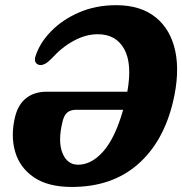

<svg xmlns="http://www.w3.org/2000/svg" viewBox="-20 -730 721 760"><path d="M40 -269Q52.5 -318 84.8 -342.5Q117 -367 164.5 -367H484Q504 -478 471.5 -536.2Q439 -594.5 367 -594.5Q319.5 -594.5 271.8 -568.5Q224 -542.5 184.5 -498.5Q169.5 -483.5 159.5 -478Q149.5 -472.5 140.5 -472.5Q129 -472.5 122.2 -481.2Q115.5 -490 120 -506Q137 -560 182.2 -606.2Q227.5 -652.5 293.5 -681Q359.5 -709.5 439.5 -709.5Q537 -709.5 596.5 -661.2Q656 -613 674 -526.8Q692 -440.5 664.5 -325.5Q626 -166 523.8 -78Q421.5 10 264.5 10Q170 10 114 -28.2Q58 -66.5 39.8 -130Q21.5 -193.5 40 -269ZM289 -78Q342.5 -78 389.2 -131.2Q436 -184.5 467.5 -295.5H281.5Q259.5 -295.5 246.5 -284.8Q233.5 -274 227.5 -248.5Q208.5 -170.5 227.2 -124.2Q246 -78 289 -78Z"/></svg>

Font: Fraunces 144pt S100
Style: Bold Italic
Weight: 700
Italic angle: -16°
Version: Version 1.000; ttfautohint (v1.8.3)